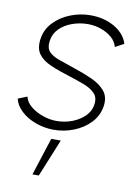

<svg xmlns="http://www.w3.org/2000/svg" viewBox="-94 -573 606 849"><g transform="rotate(10 209.0 -148.0)"><path d="M167.5 10Q125.5 9.5 87.2 -4.8Q49 -19 22.8 -43.5Q-3.5 -68 -10.5 -98L30.5 -114.5Q36 -90 59.2 -71Q82.5 -52 113.8 -41.2Q145 -30.5 175 -30.5Q211.5 -30.5 244.8 -43Q278 -55.5 301 -78.2Q324 -101 328 -131Q333 -163 314.8 -181.5Q296.5 -200 266.2 -211.5Q236 -223 203 -233.5Q149 -250 111 -266.5Q73 -283 55 -308Q37 -333 43 -375Q49 -418.5 79 -450.2Q109 -482 152.8 -499.5Q196.5 -517 243.5 -517Q305.5 -517 352 -489.8Q398.5 -462.5 412 -418.5L373 -397.5Q366.5 -422 346 -439.5Q325.5 -457 297.2 -466.8Q269 -476.5 239.5 -476.5Q202.5 -476.5 168.8 -464.5Q135 -452.5 112.2 -429.8Q89.5 -407 85 -375.5Q80 -343 95 -326.2Q110 -309.5 140.5 -298.8Q171 -288 212 -274Q257 -259.5 295 -242.2Q333 -225 354.5 -199Q376 -173 370 -131.5Q363.5 -88 333.2 -56Q303 -24 259 -6.8Q215 10.5 167.5 10ZM112 220.5 166.5 51.5H209.5L140.5 220.5Z"/></g></svg>

Font: Urbanist ExtraLight
Style: Italic
Weight: 250
Version: Version 1.303